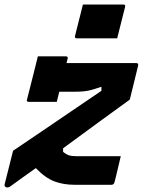

<svg xmlns="http://www.w3.org/2000/svg" viewBox="-22 -820 642 852"><path d="M146 -570H270Q281 -570 278 -559Q276 -551 273 -540H583Q593 -540 591 -529L554 -378Q489 -331 413.5 -276Q338 -221 258 -162V-146Q275 -133 286.5 -130Q298 -127 315 -127H514Q513 -123 509 -106Q505 -89 500 -68Q495 -47 491 -30.5Q487 -14 486 -11Q483 0 472 0H309Q259 0 218.5 -15.5Q178 -31 137 -74Q108 -54 80 -33.5Q52 -13 24 7Q17 12 11 12Q5 12 1 8.5Q-3 5 -1 -4L36 -151Q106 -198 169 -241Q232 -284 295.5 -327Q359 -370 428 -417V-435Q397 -424 373.5 -418.5Q350 -413 309 -413H241Q238 -400 235 -388.5Q232 -377 230 -368H106Q94 -368 98 -379Q104 -401 113 -438Q122 -475 131.5 -511.5Q141 -548 146 -570ZM346 -800H525Q536 -800 533 -789L498 -650H319Q308 -650 311 -661Z"/></svg>

Font: Recursive Mn Lnr St XBd
Style: Italic
Weight: 800
Italic angle: -15°
Monospace: yes
Version: Version 1.079;hotconv 1.0.112;makeotfexe 2.5.65598; ttfautoh